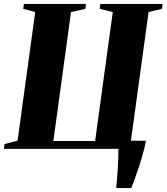

<svg xmlns="http://www.w3.org/2000/svg" viewBox="-34 -763 854 984"><path d="M561.5 201Q563.5 182.5 565.8 155Q568 127.5 569.8 98Q571.5 68.5 572.5 42Q573.5 15.5 573 0H-14L-10.5 -25L56 -42L146.5 -701.5L85 -717.5L88.5 -743H406.5L403.5 -717.5L330 -701.5L239.5 -40.5H453.5L544 -701.5L477 -717.5L480.5 -743H799.5L796 -717.5L727.5 -701.5L637 -42L714 -41.5Q709 -13 699.2 22.2Q689.5 57.5 678 92.5Q666.5 127.5 656 156.2Q645.5 185 639 201Z"/></svg>

Font: Merriweather 120pt Black
Style: Italic
Weight: 900
Italic angle: -7.8°
Version: Version 2.101